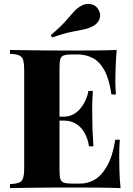

<svg xmlns="http://www.w3.org/2000/svg" viewBox="-20 -964 682 984"><path d="M578 -708Q574 -661 572.5 -617Q571 -573 571 -550Q571 -530 572 -511Q573 -492 574 -480H551Q540 -558 515.5 -603Q491 -648 455.5 -666.5Q420 -685 377 -685H350Q323 -685 308.5 -680.5Q294 -676 289.5 -662Q285 -648 285 -618V-90Q285 -61 289.5 -46.5Q294 -32 308.5 -27.5Q323 -23 350 -23H391Q430 -23 465.5 -43.5Q501 -64 529 -113.5Q557 -163 571 -248H594Q591 -214 591 -160Q591 -136 592 -92Q593 -48 598 0Q547 -2 483 -2.5Q419 -3 369 -3Q343 -3 303 -3Q263 -3 216 -2.5Q169 -2 121 -1.5Q73 -1 31 0V-20Q62 -22 77.5 -28Q93 -34 98.5 -52Q104 -70 104 -106V-602Q104 -639 98.5 -656.5Q93 -674 77.5 -680.5Q62 -687 31 -688V-708Q74 -707 121.5 -706.5Q169 -706 215.5 -705.5Q262 -705 302.5 -705Q343 -705 369 -705Q415 -705 473.5 -705.5Q532 -706 578 -708ZM427 -366Q427 -366 427 -356Q427 -346 427 -346H255Q255 -346 255 -356Q255 -366 255 -366ZM456 -498Q452 -441 452.5 -411Q453 -381 453 -356Q453 -331 454 -301Q455 -271 459 -214H436Q431 -250 415 -280Q399 -310 372 -328Q345 -346 306 -346V-366Q335 -366 357 -378.5Q379 -391 394.5 -411Q410 -431 420 -454Q430 -477 433 -498ZM400 -936Q422 -948 448.5 -942Q475 -936 487 -910Q498 -888 489.5 -865.5Q481 -843 458 -831Q435 -818 408 -813Q381 -808 343 -800Q305 -792 247 -772L240 -784Q288 -824 314 -853.5Q340 -883 358.5 -904Q377 -925 400 -936Z"/></svg>

Font: Playfair Display ExtraBold
Style: Regular
Weight: 800
Designer: Claus Eggers Sørensen
Foundry: Claus Eggers Sørensen
Version: Version 1.203